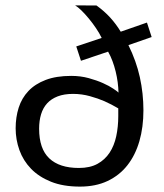

<svg xmlns="http://www.w3.org/2000/svg" viewBox="-20 -690 614 719"><path d="M283.2 -462.4 265.6 -516.1 360.8 -547.9Q352.1 -565.9 339.4 -584.7Q326.7 -603.5 312.7 -620.4Q298.8 -637.2 285.4 -650.4Q272 -663.6 261.2 -669.9L341.3 -669.4Q370.1 -648.9 392.6 -624.3Q415 -599.6 432.1 -571.3L530.3 -605.5L547.9 -551.3L460.9 -521Q490.2 -461.9 503.7 -400.9Q517.1 -339.8 517.1 -276.9Q517.1 -213.9 502 -161.4Q486.8 -108.9 457 -71Q427.2 -33.2 382.8 -12.2Q338.4 8.8 279.3 8.8Q216.3 8.8 170.9 -9.5Q125.5 -27.8 96.2 -58.1Q66.9 -88.4 52.7 -127.9Q38.6 -167.5 38.6 -209.5Q38.6 -251 50 -286.9Q61.5 -322.8 86.4 -349.1Q111.3 -375.5 150.9 -390.6Q190.4 -405.8 246.6 -405.8Q281.7 -405.8 312 -397.5Q342.3 -389.2 365.7 -378.7Q389.2 -368.2 404.3 -357.9Q419.4 -347.7 423.8 -343.3Q423.3 -361.8 420.7 -382.1Q418 -402.3 413.1 -422.4Q408.2 -442.4 401.1 -461.4Q394 -480.5 384.8 -496.6ZM253.4 -338.4Q220.2 -338.4 196 -329.1Q171.9 -319.8 156.5 -303Q141.1 -286.1 133.8 -262Q126.5 -237.8 126.5 -208Q126.5 -132.8 164.6 -96.9Q202.6 -61 275.4 -61Q316.9 -61 345 -76.4Q373 -91.8 390.4 -118.2Q407.7 -144.5 415.3 -179.9Q422.9 -215.3 422.9 -255.4V-284.2Q398.4 -298.8 371.1 -311Q347.7 -321.3 316.9 -329.8Q286.1 -338.4 253.4 -338.4Z"/></svg>

Font: Mako
Style: Regular
Weight: 400
Designer: vernon adams
Foundry: vernon adams
Version: Version 1.000